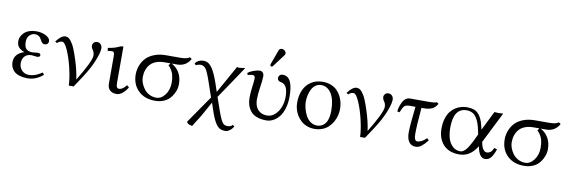

<svg xmlns="http://www.w3.org/2000/svg" viewBox="-58 -1158 5413 1822"><g transform="rotate(10 2648.0 -247.5)"><path d="M122.6 -118.7Q122.6 -77.6 149.4 -49.6Q176.3 -21.5 219.7 -21.5Q278.8 -21.5 344.2 -67.4L359.4 -47.9Q331.5 -22 292.5 -4.9Q253.4 12.2 209.5 12.2Q169.9 12.2 139.6 3.7Q109.4 -4.9 91.6 -17.8Q73.7 -30.8 62.7 -48.6Q51.8 -66.4 47.9 -82.5Q43.9 -98.6 43.9 -115.7Q43.9 -195.8 137.7 -227.1Q99.6 -242.2 81.5 -263.9Q63.5 -285.6 63.5 -321.8Q63.5 -335 67.9 -349.9Q72.3 -364.7 83.5 -381.3Q94.7 -397.9 111.1 -411.1Q127.4 -424.3 155 -433.1Q182.6 -441.9 216.3 -441.9Q272.5 -441.9 311.8 -419.9Q351.1 -397.9 351.1 -370.1Q351.1 -351.1 339.8 -342.3Q328.6 -333.5 315.9 -333.5Q300.8 -333.5 291.7 -341.8Q282.7 -350.1 274.4 -366.2Q266.6 -380.9 261 -388.7Q255.4 -396.5 241.9 -404.5Q228.5 -412.6 210.4 -412.6Q181.6 -412.6 158 -390.6Q134.3 -368.7 134.3 -324.2Q134.3 -276.4 155.5 -257.3Q176.8 -238.3 212.9 -238.3Q213.4 -238.3 225.1 -239.5Q236.8 -240.7 249.3 -241.9Q261.7 -243.2 264.2 -243.2Q293 -243.2 293 -225.1Q293 -204.6 263.2 -204.6Q259.3 -204.6 237.8 -207.5Q216.3 -210.4 211.9 -210.4Q170.4 -210.4 146.5 -185.8Q122.6 -161.1 122.6 -118.7Z M802.7 -441.9Q824.7 -441.9 838.4 -426.3Q852.1 -410.6 852.1 -388.7Q852.1 -363.8 839.8 -324.7Q817.9 -253.9 778.8 -182.1Q739.7 -110.4 655.8 12.2H608.9Q606.4 -58.1 584 -153.1Q561.5 -248 530.8 -317.6Q500 -387.2 476.6 -387.2Q461.9 -387.2 448.5 -381.1Q435.1 -375 428.7 -365.7L409.2 -377Q457 -441.9 497.1 -441.9Q511.7 -441.9 524.9 -434.6Q538.1 -427.2 549.8 -411.9Q561.5 -396.5 571 -380.1Q580.6 -363.8 590.8 -338.4Q601.1 -313 608.2 -293Q615.2 -272.9 624.5 -244.1Q658.7 -138.2 668.9 -56.2Q790 -254.4 790 -308.6Q790 -339.4 772.9 -362.3Q759.3 -380.4 759.3 -401.4Q759.3 -416 770.8 -429Q782.2 -441.9 802.7 -441.9Z M1055.2 -441.9V-86.4Q1055.2 -40.5 1083 -40.5Q1117.2 -40.5 1153.3 -87.4L1174.3 -69.8Q1155.8 -37.6 1127 -12.7Q1098.1 12.2 1068.4 12.2Q1026.4 12.2 1003.4 -10Q980.5 -32.2 980.5 -71.3V-335.4Q980.5 -361.8 974.9 -371.1Q969.2 -380.4 958 -380.4Q940.4 -380.4 916 -375.5L911.1 -404.8Q973.1 -413.1 1016.1 -434.1Q1031.7 -441.9 1040 -441.9Z M1444.8 -18.6Q1493.7 -18.6 1529.8 -66.9Q1565.9 -115.2 1565.9 -184.6Q1565.9 -206.1 1564.2 -221.9Q1562.5 -237.8 1557.1 -259Q1551.8 -280.3 1539.1 -301.5Q1526.4 -322.8 1506.3 -343.8Q1512.2 -347.2 1516.4 -353.3Q1520.5 -359.4 1520.5 -363.3H1465.8Q1418.9 -363.3 1383.5 -349.4Q1348.1 -335.4 1327.4 -311Q1306.6 -286.6 1296.4 -255.6Q1286.1 -224.6 1286.1 -187.5Q1286.1 -161.1 1296.9 -132.3Q1307.6 -103.5 1326.7 -77.9Q1345.7 -52.2 1377 -35.4Q1408.2 -18.6 1444.8 -18.6ZM1280.8 -365.7Q1310.1 -395 1358.2 -413.3Q1406.2 -431.6 1470.2 -431.6H1602.5Q1671.4 -431.6 1694.3 -452.1L1713.9 -438.5Q1671.9 -363.3 1584.5 -363.3H1534.7Q1581.5 -338.9 1608.9 -292.5Q1636.2 -246.1 1636.2 -181.6Q1636.2 -162.1 1631.1 -139.2Q1626 -116.2 1611.8 -88.9Q1597.7 -61.5 1576.7 -39.6Q1555.7 -17.6 1519.5 -2.7Q1483.4 12.2 1438.5 12.2Q1336.4 12.2 1276.1 -47.9Q1215.8 -107.9 1215.8 -203.6Q1215.8 -249.5 1232.9 -292.2Q1250 -335 1280.8 -365.7Z M1911.1 -247.6Q1898.9 -282.7 1891.8 -301.5Q1884.8 -320.3 1874.8 -342.3Q1864.7 -364.3 1856 -374.8Q1847.2 -385.3 1835.4 -392.3Q1823.7 -399.4 1810.1 -399.4Q1785.2 -399.4 1762.2 -387.2L1748 -403.3Q1777.3 -441.9 1829.1 -441.9Q1876 -441.9 1908.9 -395.5Q1941.9 -349.1 1974.6 -253.9L2002 -172.4L2150.9 -439L2168.9 -434.6L2229 -441.9L2155.3 -331.5L2017.6 -127.4L2058.6 -9.3Q2079.6 51.3 2094 80.1Q2108.4 108.9 2122.1 119.1Q2135.7 129.4 2157.2 129.4Q2190.4 129.4 2207.5 108.9L2223.6 122.6Q2207.5 148.9 2185.8 163.8Q2164.1 178.7 2145 178.7Q2116.2 178.7 2095.5 168.7Q2074.7 158.7 2057.4 134Q2040 109.4 2026.4 77.9Q2012.7 46.4 1995.1 -6.3L1975.6 -64.9L1896.5 76.7L1827.6 186.5L1791 175.8L1773.4 157.2L1782.2 143.1L1958 -110.8Z M2540.5 -682.1Q2555.7 -682.1 2568.6 -670.7Q2581.5 -659.2 2581.5 -644Q2581.5 -635.7 2576.7 -628.9L2484.9 -507.3Q2479 -499.5 2473.6 -499.5Q2467.8 -499.5 2463.1 -503.7Q2458.5 -507.8 2458.5 -513.2Q2458.5 -515.6 2460.4 -522.5L2512.7 -665Q2515.6 -672.9 2523.7 -677.5Q2531.7 -682.1 2540.5 -682.1ZM2690.4 -249Q2690.4 -186 2675 -135Q2659.7 -84 2634.3 -52.5Q2608.9 -21 2576.9 -4.4Q2544.9 12.2 2510.3 12.2Q2457 12.2 2418.2 -2.9Q2379.4 -18.1 2358.4 -44.9Q2337.4 -71.8 2327.6 -103.3Q2317.9 -134.8 2317.9 -172.9Q2317.9 -217.3 2325.9 -278.6Q2334 -339.8 2334 -361.3Q2334 -390.1 2308.1 -390.1Q2302.2 -390.1 2291 -387.9Q2279.8 -385.7 2271.5 -383.3L2263.2 -380.9L2256.3 -400.4Q2272.5 -414.6 2308.1 -428.2Q2343.8 -441.9 2371.6 -441.9Q2389.2 -441.9 2400.1 -429.4Q2411.1 -417 2411.1 -394Q2411.1 -359.4 2400.4 -290.5Q2389.6 -221.7 2389.6 -169.9Q2389.6 -133.3 2401.1 -103.8Q2412.6 -74.2 2440.7 -54.4Q2468.8 -34.7 2510.3 -34.7Q2552.2 -34.7 2585.9 -65.2Q2619.6 -95.7 2636.7 -141.4Q2653.8 -187 2653.8 -236.8Q2653.8 -302.2 2636.2 -332.8Q2618.7 -363.3 2592.8 -367.7Q2551.3 -373 2551.3 -405.3Q2551.3 -419.9 2562 -430.9Q2572.8 -441.9 2592.3 -441.9Q2690.4 -441.9 2690.4 -249Z M2771 -205.1Q2771 -273.9 2794.7 -327.1Q2818.4 -380.4 2865.7 -411.1Q2913.1 -441.9 2977.5 -441.9Q3020.5 -441.9 3055.7 -428.2Q3090.8 -414.6 3114 -391.8Q3137.2 -369.1 3153.1 -339.1Q3168.9 -309.1 3175.8 -277.8Q3182.6 -246.6 3182.6 -214.4Q3182.6 -183.6 3174.8 -152.3Q3167 -121.1 3150.4 -91.3Q3133.8 -61.5 3110.1 -38.6Q3086.4 -15.6 3051.8 -1.7Q3017.1 12.2 2976.1 12.2Q2937 12.2 2903.3 -0.5Q2869.6 -13.2 2845.7 -34.7Q2821.8 -56.2 2804.7 -84.2Q2787.6 -112.3 2779.3 -143.1Q2771 -173.8 2771 -205.1ZM2967.3 -408.7Q2938.5 -408.7 2915.5 -392.8Q2892.6 -377 2878.7 -350.8Q2864.7 -324.7 2857.4 -293.2Q2850.1 -261.7 2850.1 -228Q2850.1 -197.8 2858.9 -163.6Q2867.7 -129.4 2884 -97.4Q2900.4 -65.4 2929 -44.4Q2957.5 -23.4 2992.7 -23.4Q3007.8 -23.4 3021.7 -27.1Q3035.6 -30.8 3051 -41.5Q3066.4 -52.2 3077.6 -69.1Q3088.9 -85.9 3096.2 -115.2Q3103.5 -144.5 3103.5 -182.1Q3103.5 -290 3066.7 -349.4Q3029.8 -408.7 2967.3 -408.7Z M3609.9 -441.9Q3631.8 -441.9 3645.5 -426.3Q3659.2 -410.6 3659.2 -388.7Q3659.2 -363.8 3647 -324.7Q3625 -253.9 3585.9 -182.1Q3546.9 -110.4 3462.9 12.2H3416Q3413.6 -58.1 3391.1 -153.1Q3368.7 -248 3337.9 -317.6Q3307.1 -387.2 3283.7 -387.2Q3269 -387.2 3255.6 -381.1Q3242.2 -375 3235.8 -365.7L3216.3 -377Q3264.2 -441.9 3304.2 -441.9Q3318.8 -441.9 3332 -434.6Q3345.2 -427.2 3356.9 -411.9Q3368.7 -396.5 3378.2 -380.1Q3387.7 -363.8 3397.9 -338.4Q3408.2 -313 3415.3 -293Q3422.4 -272.9 3431.6 -244.1Q3465.8 -138.2 3476.1 -56.2Q3597.2 -254.4 3597.2 -308.6Q3597.2 -339.4 3580.1 -362.3Q3566.4 -380.4 3566.4 -401.4Q3566.4 -416 3577.9 -429Q3589.4 -441.9 3609.9 -441.9Z M3817.9 -429.2H3984.4Q4069.8 -429.2 4074.7 -439.9L4094.2 -426.3Q4074.2 -390.1 4043.5 -375.5Q4012.7 -360.8 3966.3 -360.8H3941.4Q3926.3 -191.4 3926.3 -106.4Q3926.3 -40.5 3957.5 -40.5Q3998.5 -40.5 4044.4 -86.9L4063.5 -69.3Q4033.7 -30.3 4006.8 -9Q3980 12.2 3949.7 12.2Q3908.2 12.2 3885.5 -19.5Q3862.8 -51.3 3862.8 -109.4Q3862.8 -182.6 3883.8 -360.8H3828.1Q3792.5 -360.8 3777.3 -345.9Q3762.2 -331.1 3743.7 -283.2L3720.7 -288.1Q3723.6 -310.5 3730.2 -332.8Q3736.8 -355 3747.8 -377.9Q3758.8 -400.9 3777.1 -415Q3795.4 -429.2 3817.9 -429.2Z M4538.1 -255.4 4630.4 -441.9Q4648.9 -439.5 4670.9 -439.5Q4690.4 -439.5 4714.8 -441.9L4565.4 -143.6L4567.4 -131.3Q4575.2 -92.3 4590.1 -72Q4605 -51.8 4622.6 -51.8Q4644 -51.8 4659.4 -63Q4674.8 -74.2 4689 -106.4L4715.8 -96.7Q4694.8 -36.1 4672.6 -12Q4650.4 12.2 4617.7 12.2Q4561 12.2 4541.5 -97.2Q4476.6 12.2 4370.1 12.2Q4270 12.2 4216.3 -46.4Q4162.6 -105 4162.6 -200.7Q4162.6 -253.9 4175.5 -296.4Q4188.5 -338.9 4209 -365.5Q4229.5 -392.1 4257.3 -409.9Q4285.2 -427.7 4313 -434.8Q4340.8 -441.9 4369.6 -441.9Q4439.9 -441.9 4475.8 -405Q4511.7 -368.2 4529.3 -293ZM4515.1 -206.1 4507.8 -241.2Q4499.5 -280.8 4489.5 -309.3Q4479.5 -337.9 4463.6 -362.5Q4447.8 -387.2 4424.1 -399.9Q4400.4 -412.6 4369.6 -412.6Q4243.2 -412.6 4243.2 -224.1Q4243.2 -167.5 4256.3 -122.3Q4269.5 -77.1 4300.3 -47.9Q4331.1 -18.6 4375.5 -18.6Q4388.7 -18.6 4402.1 -26.6Q4415.5 -34.7 4427.2 -47.6Q4439 -60.5 4452.1 -82Q4465.3 -103.5 4476.8 -125.7Q4488.3 -147.9 4502.4 -178.7Z M5000 -18.6Q5048.8 -18.6 5085 -66.9Q5121.1 -115.2 5121.1 -184.6Q5121.1 -206.1 5119.4 -221.9Q5117.7 -237.8 5112.3 -259Q5106.9 -280.3 5094.2 -301.5Q5081.5 -322.8 5061.5 -343.8Q5067.4 -347.2 5071.5 -353.3Q5075.7 -359.4 5075.7 -363.3H5021Q4974.1 -363.3 4938.7 -349.4Q4903.3 -335.4 4882.6 -311Q4861.8 -286.6 4851.6 -255.6Q4841.3 -224.6 4841.3 -187.5Q4841.3 -161.1 4852.1 -132.3Q4862.8 -103.5 4881.8 -77.9Q4900.9 -52.2 4932.1 -35.4Q4963.4 -18.6 5000 -18.6ZM4835.9 -365.7Q4865.2 -395 4913.3 -413.3Q4961.4 -431.6 5025.4 -431.6H5157.7Q5226.6 -431.6 5249.5 -452.1L5269 -438.5Q5227.1 -363.3 5139.6 -363.3H5089.8Q5136.7 -338.9 5164.1 -292.5Q5191.4 -246.1 5191.4 -181.6Q5191.4 -162.1 5186.3 -139.2Q5181.2 -116.2 5167 -88.9Q5152.8 -61.5 5131.8 -39.6Q5110.8 -17.6 5074.7 -2.7Q5038.6 12.2 4993.7 12.2Q4891.6 12.2 4831.3 -47.9Q4771 -107.9 4771 -203.6Q4771 -249.5 4788.1 -292.2Q4805.2 -335 4835.9 -365.7Z"/></g></svg>

Font: Libertinage
Style: f
Weight: 400
Designer: OSP
Foundry: OSP
Version: Version 1.0; 2008; OFL relea